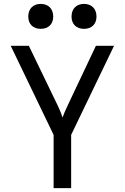

<svg xmlns="http://www.w3.org/2000/svg" viewBox="-20 -965 640 985"><path d="M189 -817C228 -817 253 -841 253 -880C253 -920 228 -945 189 -945C150 -945 125 -920 125 -880C125 -841 150 -817 189 -817ZM411 -817C450 -817 475 -841 475 -880C475 -920 450 -945 411 -945C372 -945 347 -920 347 -880C347 -841 372 -817 411 -817ZM345 0V-273L565 -730H472L330 -430C314 -397 304 -372 301 -362C298 -372 289 -397 273 -430L128 -730H35L255 -273V0Z"/></svg>

Font: Tekne LDO
Style: Regular
Weight: 400
Monospace: yes
Designer: Alessio Laiso, Mario Rullo, Paolo Rosset
Foundry: Alessio Laiso
Version: Version 1.000;hotconv 1.0.109;makeotfexe 2.5.65596